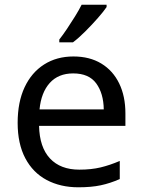

<svg xmlns="http://www.w3.org/2000/svg" viewBox="-20 -786 604 816"><path d="M292 -546Q361 -546 410.5 -516Q460 -486 486.5 -431.5Q513 -377 513 -304V-251H146Q148 -160 192.5 -112.5Q237 -65 317 -65Q368 -65 407.5 -74.5Q447 -84 489 -102V-25Q448 -7 408 1.5Q368 10 313 10Q237 10 178.5 -21Q120 -52 87.5 -113.5Q55 -175 55 -264Q55 -352 84.5 -415Q114 -478 167.5 -512Q221 -546 292 -546ZM291 -474Q228 -474 191.5 -433.5Q155 -393 148 -321H421Q420 -389 389 -431.5Q358 -474 291 -474ZM433 -756Q421 -738 396 -709.5Q371 -681 342.5 -652.5Q314 -624 290 -606H232V-618Q247 -637 264.5 -663Q282 -689 299 -716.5Q316 -744 327 -766H433Z"/></svg>

Font: Noto Sans Avestan
Style: Regular
Weight: 400
Designer: Monotype Design Team
Foundry: Monotype Imaging Inc.
Version: Version 2.003; ttfautohint (v1.8.4.7-5d5b)